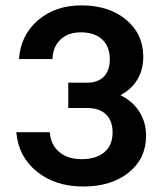

<svg xmlns="http://www.w3.org/2000/svg" viewBox="-20 -678 597 706"><path d="M231 -280.8V-374H299.8Q340.3 -374 362.1 -396.5Q383.8 -418.9 383.8 -460Q383.8 -506.8 355.7 -533Q327.6 -559.1 276.9 -559.1Q230.5 -559.1 202.4 -532.5Q174.3 -505.9 172.9 -460.9H49.8Q56.2 -549.3 119.9 -603.8Q183.6 -658.2 279.8 -658.2Q380.4 -658.2 443.6 -605.7Q506.8 -553.2 506.8 -469.2Q506.8 -421.9 485.1 -385.5Q463.4 -349.1 422.9 -328.1Q467.8 -306.2 492.4 -267.3Q517.1 -228.5 517.1 -178.2Q517.1 -95.2 453.4 -43.7Q389.6 7.8 286.1 7.8Q183.1 7.8 115.2 -47.4Q47.4 -102.5 40 -191.9H163.1Q166.5 -145.5 197.8 -119.1Q229 -92.8 279.8 -92.8Q334 -92.8 364 -118.4Q394 -144 394 -190.9Q394 -234.4 369.6 -257.6Q345.2 -280.8 299.8 -280.8Z"/></svg>

Font: Overused Grotesk SemiBold
Style: Regular
Weight: 600
Version: Version 0.002